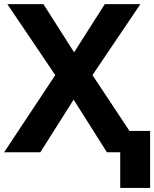

<svg xmlns="http://www.w3.org/2000/svg" viewBox="-24 -739 749 932"><path d="M-3.9 0 244.3 -374.4 11.7 -718.8H186.9L335.7 -485L484.6 -718.8H657.4L424.8 -374.4L673 0H494.9L333.4 -255.3L171.9 0ZM704.7 -103.5V173.2H559.6V-103.5Z"/></svg>

Font: Inter Display V
Style: Regular
Weight: 400
Designer: Rasmus Andersson
Foundry: rsms
Version: Version 3.015;git-src